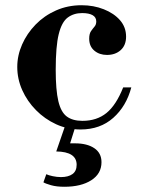

<svg xmlns="http://www.w3.org/2000/svg" viewBox="-20 -482 555 734"><path d="M288 13Q238 13 194.5 -7Q151 -27 117.5 -61Q84 -95 65 -137.5Q46 -180 46 -226Q46 -270 64.5 -312Q83 -354 116 -388Q149 -422 194 -442Q239 -462 292 -462Q338 -462 377 -446.5Q416 -431 439 -404.5Q462 -378 462 -342Q462 -309 441.5 -290.5Q421 -272 389 -272Q360 -272 340.5 -288.5Q321 -305 321 -334Q321 -353 328 -363Q335 -373 341.5 -380.5Q348 -388 348 -400Q348 -416 334 -424Q320 -432 294 -432Q262 -432 239 -415Q216 -398 204.5 -351.5Q193 -305 193 -215Q193 -138 203 -95.5Q213 -53 235.5 -36.5Q258 -20 295 -20Q350 -20 387 -50Q424 -80 451 -148H482Q463 -76 413 -31.5Q363 13 288 13ZM226 232Q196 232 175 226Q154 220 146 215L157 184Q165 188 181.5 191.5Q198 195 213 195Q241 195 257 183.5Q273 172 273 148Q273 98 195 97L232 -10H272L248 66H267Q313 66 340.5 84.5Q368 103 368 138Q368 182 329 207Q290 232 226 232Z"/></svg>

Font: Libre Bodoni SemiBold
Style: Regular
Weight: 600
Designer: Pablo Impallari, Rodrigo Fuenzalida
Foundry: Impallari Type
Version: Version 2.005;gftools[0.9.23]